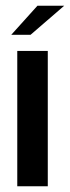

<svg xmlns="http://www.w3.org/2000/svg" viewBox="-20 -647 243 667"><path d="M40 -470H146V0H40ZM19 -526 110 -627H203L86 -526Z"/></svg>

Font: Smooch Sans Thin
Style: Bold
Weight: 700
Version: Version 1.010